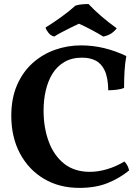

<svg xmlns="http://www.w3.org/2000/svg" viewBox="-20 -906 683 935"><path d="M366.6 9Q268.4 9 193.7 -35.5Q119.1 -80 77 -159.2Q35 -238.5 35 -342Q35 -427.4 63 -491.7Q91 -556 139 -599Q187 -642 247.9 -663.5Q308.7 -685 374.2 -685Q432.5 -685 487.1 -671.7Q541.7 -658.5 595.2 -633Q588.7 -598.5 586.4 -558.8Q584.2 -519 584.2 -478Q571.2 -472 549 -469.2Q526.8 -466.4 507.2 -466.4Q506.2 -527.5 490.1 -562.1Q473.9 -596.7 445.9 -610.9Q417.9 -625.2 380.1 -625.2Q329.1 -625.2 293 -603.8Q256.9 -582.3 234.9 -546.2Q213 -510 202.6 -464.2Q192.2 -418.3 192.2 -368.4Q192.2 -284.1 217.5 -216.1Q242.8 -148 292.7 -108.6Q342.7 -69.2 417.5 -69.2Q458.1 -69.2 501.6 -82.1Q545.1 -95 585.5 -119.4Q594.1 -111.7 600.4 -99.6Q606.7 -87.5 608.7 -75.8Q561.8 -37.7 503.5 -14.3Q445.2 9 366.6 9ZM244.3 -728Q227.4 -732 216.4 -745.8Q205.3 -759.7 201.7 -771.9Q238.3 -794.4 277.9 -822.9Q317.4 -851.3 347.4 -878.7Q362.2 -883.3 378.7 -884.8Q395.3 -886.4 411.1 -886.4Q437.2 -858.4 471.8 -828.4Q506.4 -798.5 548.5 -768.1Q537.7 -753.8 522.2 -743.4Q506.7 -733 483.1 -727.9Q457.2 -743.8 425.5 -760.7Q393.8 -777.6 364.3 -790.6Q349.2 -783.6 326.6 -772.4Q304 -761.3 281.7 -749.6Q259.3 -738 244.3 -728Z"/></svg>

Font: Vollkorn
Style: Regular
Weight: 400
Designer: Friedrich Althausen
Foundry: Friedrich Althausen
Version: Version 5.001